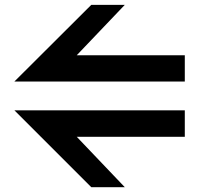

<svg xmlns="http://www.w3.org/2000/svg" viewBox="-20 -780 840 800"><path d="M360.4 -759.8Q280.3 -679.7 40 -440.4Q217.8 -440.4 750 -440.4Q750 -467.8 750 -549.8Q637.7 -549.8 299.8 -549.8Q349.6 -602.5 500 -759.8Q464.8 -759.8 360.4 -759.8ZM500 0Q450.2 -52.7 299.8 -210Q412.1 -210 750 -210Q750 -237.3 750 -320.3Q572.3 -320.3 40 -320.3Q120.1 -240.2 360.4 0Q395.5 0 500 0Z"/></svg>

Font: Alibu-Mazigh Belqasem 1
Style: Bold
Weight: 400
Designer: Mazigh Mubarik Belqasem
Version: Version 1.0